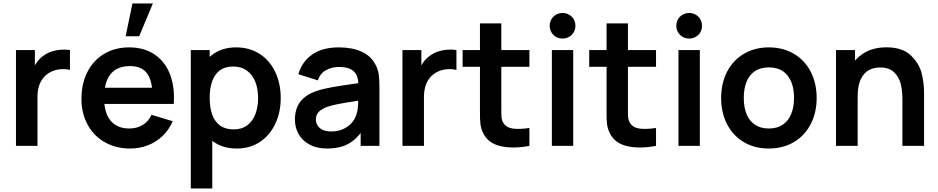

<svg xmlns="http://www.w3.org/2000/svg" viewBox="-20 -822 5288 1082"><path d="M70 -540H176.5V-408.5L163.5 -425.5Q174 -453.2 190.9 -475.3Q207.8 -497.5 230.5 -511.7Q249.8 -525.1 274 -532.7Q298.2 -540.2 323.8 -542Q349.3 -543.8 374.2 -540V-427.5Q348.6 -434.8 317.8 -431.6Q286.9 -428.5 262.3 -414.7Q237.9 -401.4 222.1 -380.7Q206.2 -359.9 198.7 -333.9Q191.2 -307.8 191.2 -274.3V0H70Z M439 -264.2Q439 -351.3 472.9 -417.2Q506.8 -483.2 567.8 -519.1Q628.7 -555 707.7 -555Q790.5 -555 849.7 -516Q908.9 -477.1 937.3 -404.9Q965.8 -332.8 959.1 -236.3H839.5V-280.3Q839.2 -339.5 825.6 -376.6Q812.1 -413.7 784.2 -431.7Q756.4 -449.7 712.7 -449.7Q663.8 -449.7 631.2 -429.2Q598.6 -408.8 582.5 -368.9Q566.5 -329 566.5 -270Q566.5 -215.2 582.5 -176.7Q598.6 -138.2 630.3 -118Q662.1 -97.8 707.7 -97.8Q751.7 -97.8 784.1 -117.6Q816.5 -137.4 834 -174.8L953.2 -139Q932.8 -90.9 896.7 -56.2Q860.5 -21.4 813.5 -3.2Q766.4 15 714.3 15Q633.3 15 570.9 -20.3Q508.5 -55.7 473.8 -119.3Q439 -182.9 439 -264.2ZM528.5 -327.5H900.2V-236.3H528.5ZM688 -617.5H764.3L841.5 -802.5H726.4Z M1075.5 -270.2Q1075.5 -352.3 1102.7 -416.8Q1129.8 -481.2 1183 -518.1Q1236.1 -555 1310.8 -555Q1385.9 -555 1443 -518.4Q1500.1 -481.8 1531 -416.8Q1562 -351.9 1562 -270.2Q1562 -189.4 1531.4 -124.4Q1500.8 -59.4 1444.7 -22.2Q1388.6 15 1315.3 15Q1238.8 15 1184.7 -21.9Q1130.6 -58.8 1103 -123.3Q1075.5 -187.8 1075.5 -270.2ZM1055.2 -540H1161.7V-160.8H1176.3V240H1055.2ZM1434.5 -270.2Q1434.5 -320.7 1418.9 -360.6Q1403.3 -400.6 1371.6 -423.9Q1339.9 -447.2 1292.8 -447.2Q1248 -447.2 1218.7 -425.2Q1189.4 -403.2 1175.5 -363.7Q1161.7 -324.2 1161.7 -270.2Q1161.7 -215.9 1175.8 -176.3Q1189.8 -136.7 1220 -114.8Q1250.1 -92.8 1297 -92.8Q1342.6 -92.8 1373.5 -116Q1404.3 -139.2 1419.4 -179.2Q1434.5 -219.2 1434.5 -270.2Z M1642 -148Q1642 -208.2 1671.8 -248.1Q1701.5 -288.1 1764.8 -309.5Q1801.7 -321.9 1851.8 -330.7Q1901.9 -339.4 1994.2 -352.7Q2019.2 -356.4 2043.7 -359.8L2000.3 -335.7Q2000.6 -373.6 1989.6 -397.6Q1978.7 -421.6 1954.2 -433.1Q1929.7 -444.7 1889.3 -444.7Q1849.2 -444.7 1816.5 -426.3Q1783.8 -407.9 1771.5 -369.2L1661.3 -403.7Q1681.8 -474.4 1739.4 -514.7Q1797 -555 1889.7 -555Q1964.9 -555 2018.5 -530.6Q2072.1 -506.2 2097.7 -454.5Q2110.8 -428.8 2114.5 -401Q2118.2 -373.2 2118.2 -331.3V0H2012.5V-117.2L2030 -97.8Q2005.1 -58.6 1975.7 -33.7Q1946.3 -8.8 1908.9 3.1Q1871.5 15 1823.2 15Q1766.4 15 1725.4 -6.7Q1684.4 -28.4 1663.2 -65.6Q1642 -102.8 1642 -148ZM1986.3 -170.7Q1993.9 -188.3 1996.3 -211.4Q1998.7 -234.4 1998.7 -261.5V-271.7L2035.7 -260.5L1992 -253.4Q1924.3 -243.1 1888 -236.1Q1851.7 -229.1 1825.5 -220.5Q1793.2 -208.6 1776.7 -191.8Q1760.2 -174.9 1760.2 -149.5Q1760.2 -129.3 1770.2 -113.9Q1780.2 -98.5 1799.6 -89.8Q1819.1 -81.2 1847 -81.2Q1885.4 -81.2 1914.6 -94.9Q1943.8 -108.6 1961.5 -129Q1979.2 -149.4 1986.3 -170.7Z M2248 -540H2354.5V-408.5L2341.5 -425.5Q2352 -453.2 2368.9 -475.3Q2385.8 -497.5 2408.5 -511.7Q2427.8 -525.1 2452 -532.7Q2476.2 -540.2 2501.8 -542Q2527.3 -543.8 2552.2 -540V-427.5Q2526.6 -434.8 2495.8 -431.6Q2464.9 -428.5 2440.3 -414.7Q2415.9 -401.4 2400.1 -380.7Q2384.2 -359.9 2376.7 -333.9Q2369.2 -307.8 2369.2 -274.3V0H2248Z M2705.7 -66.3Q2691.1 -93.8 2687.5 -122.2Q2684 -150.6 2684.8 -197.2V-220.7V-690H2805.2V-227.3V-212.1Q2804.7 -179.6 2806.4 -161.2Q2808.2 -142.8 2816.2 -130.3Q2832.8 -102.8 2869.2 -97.6Q2905.5 -92.3 2963.5 -100.8V0Q2875 17 2805.1 2.5Q2735.2 -12.1 2705.7 -66.3ZM2587 -540H2963.5V-445.5H2587Z M3090 -540H3210.3V0H3090ZM3077.8 -676.8Q3077.8 -696.8 3087.3 -713.2Q3096.8 -729.7 3113.2 -739.2Q3129.7 -748.8 3150.2 -748.8Q3170.6 -748.8 3187.2 -739.2Q3203.8 -729.7 3213.2 -713.2Q3222.6 -696.8 3222.6 -676.8Q3222.6 -656.8 3213.2 -640.3Q3203.8 -623.9 3187.2 -614.4Q3170.6 -604.8 3150.2 -604.8Q3129.7 -604.8 3113.2 -614.4Q3096.8 -623.9 3087.3 -640.3Q3077.8 -656.8 3077.8 -676.8Z M3419.2 -66.3Q3404.6 -93.8 3401 -122.2Q3397.5 -150.6 3398.3 -197.2V-220.7V-690H3518.7V-227.3V-212.1Q3518.2 -179.6 3519.9 -161.2Q3521.7 -142.8 3529.7 -130.3Q3546.3 -102.8 3582.7 -97.6Q3619 -92.3 3677 -100.8V0Q3588.5 17 3518.6 2.5Q3448.7 -12.1 3419.2 -66.3ZM3300.5 -540H3677V-445.5H3300.5Z M3803.5 -540H3923.8V0H3803.5ZM3791.2 -676.8Q3791.2 -696.8 3800.8 -713.2Q3810.3 -729.7 3826.8 -739.2Q3843.2 -748.8 3863.7 -748.8Q3884.1 -748.8 3900.7 -739.2Q3917.3 -729.7 3926.7 -713.2Q3936.1 -696.8 3936.1 -676.8Q3936.1 -656.8 3926.7 -640.3Q3917.3 -623.9 3900.7 -614.4Q3884.1 -604.8 3863.7 -604.8Q3843.2 -604.8 3826.8 -614.4Q3810.3 -623.9 3800.8 -640.3Q3791.2 -656.8 3791.2 -676.8Z M4044 -270.2Q4044 -353.9 4077.8 -418.6Q4111.7 -483.2 4172.8 -519.1Q4234 -555 4312.7 -555Q4392.9 -555 4454 -518.8Q4515.2 -482.7 4548.7 -417.8Q4582.2 -353 4582.2 -270.2Q4582.2 -186.7 4548.4 -122Q4514.7 -57.2 4453.5 -21.1Q4392.3 15 4312.7 15Q4232.5 15 4171.6 -21.2Q4110.7 -57.4 4077.3 -122.2Q4044 -186.9 4044 -270.2ZM4454.7 -270.2Q4454.7 -350.2 4418.2 -396.2Q4381.7 -442.2 4312.7 -442.2Q4265.2 -442.2 4233.8 -420.8Q4202.2 -399.5 4186.9 -360.9Q4171.5 -322.2 4171.5 -270.2Q4171.5 -217 4187.6 -178.2Q4203.8 -139.5 4235.2 -118.7Q4266.8 -97.8 4312.7 -97.8Q4359.2 -97.8 4391.1 -119.3Q4423 -140.8 4438.8 -179.8Q4454.7 -218.8 4454.7 -270.2Z M4939.3 -441.8Q4904.7 -441.8 4876.8 -427.2Q4849 -412.7 4831.1 -376Q4813.2 -339.3 4813.2 -277.5L4741.7 -308.2Q4741.7 -377.9 4768.7 -434Q4795.7 -490.2 4848.3 -522.8Q4901 -555.3 4975.2 -555.3Q5065.7 -555.3 5112.8 -509.8Q5160 -464.2 5173.8 -409.5Q5187.5 -354.8 5187.5 -301.5V0H5065.5V-260.2Q5065.5 -307 5057 -345.3Q5048.6 -383.7 5020.5 -412.8Q4992.5 -441.8 4939.3 -441.8ZM4691.2 -540H4798.5V-372.5H4813.2V0H4691.2Z"/></svg>

Font: Tap Sans
Style: Regular
Weight: 400
Designer: Tap Payments
Foundry: Tap Payments
Version: Version 1.001;Glyphs 3.1.2 (3151)